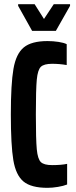

<svg xmlns="http://www.w3.org/2000/svg" viewBox="-20 -893 363 921"><path d="M32 -344Q32 -490 44.5 -562.5Q57 -635 94 -665.5Q131 -696 208 -696Q235 -696 261 -692Q287 -688 300 -681V-581Q265 -587 230 -587Q191 -587 176 -572.5Q161 -558 156.5 -511.5Q152 -465 152 -344Q152 -223 156.5 -176.5Q161 -130 176 -115.5Q191 -101 230 -101Q274 -101 302 -107V-8Q285 -1 258 3.5Q231 8 208 8Q129 8 92.5 -22.5Q56 -53 44 -124.5Q32 -196 32 -344ZM67 -865V-873H146L191 -802L238 -873H316V-865L248 -745H134Z"/></svg>

Font: Saira ExtraCondensed
Style: Bold
Weight: 700
Width: 2
Designer: Hector Gatti with collaboration of the Omnibus-Type team
Foundry: Omnibus-Type
Version: Version 0.072; ttfautohint (v1.8)